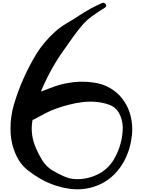

<svg xmlns="http://www.w3.org/2000/svg" viewBox="-20 -1483 1040 1400"><path d="M743.2 -1425.8Q699.2 -1399.4 654.3 -1367.2Q609.4 -1335 576.2 -1294.9Q543 -1255.9 513.7 -1214.8Q485.4 -1172.9 455.1 -1131.8Q394.5 -1048.8 346.7 -960Q298.8 -870.1 261.7 -774.4Q225.6 -682.6 213.9 -586.9Q202.1 -491.2 244.1 -398.4Q263.7 -352.5 290 -311.5Q316.4 -269.5 359.4 -242.2Q397.5 -219.7 441.4 -199.2Q485.4 -178.7 530.3 -176.8Q614.3 -173.8 689.5 -210Q765.6 -246.1 809.6 -319.3Q824.2 -343.8 836.9 -373Q849.6 -401.4 858.4 -433.6Q875 -492.2 875 -553.7Q874 -615.2 844.7 -664.1Q819.3 -705.1 772.5 -720.7Q725.6 -736.3 679.7 -740.2Q628.9 -744.1 581.1 -738.3Q532.2 -732.4 483.4 -719.7Q440.4 -709 395.5 -693.4Q350.6 -677.7 311.5 -657.2Q275.4 -638.7 237.3 -617.2Q199.2 -595.7 155.3 -612.3Q162.1 -613.3 168.9 -614.3Q175.8 -615.2 182.6 -616.2Q174.8 -611.3 168 -606.4Q160.2 -601.6 153.3 -596.7Q134.8 -585.9 121.1 -600.6Q107.4 -616.2 115.2 -632.8Q119.1 -641.6 123 -649.4Q127 -657.2 131.8 -665Q131.8 -658.2 130.9 -651.4Q129.9 -644.5 128.9 -637.7Q117.2 -670.9 126 -698.2Q135.7 -725.6 158.2 -747.1Q200.2 -787.1 267.6 -811.5Q334 -835.9 375 -851.6Q405.3 -862.3 441.4 -871.1Q477.5 -878.9 515.6 -883.8Q585.9 -891.6 657.2 -881.8Q729.5 -873 784.2 -839.8Q837.9 -808.6 872.1 -762.7Q907.2 -716.8 924.8 -664.1Q944.3 -603.5 944.3 -539.1Q944.3 -497.1 935.5 -453.1Q915 -341.8 851.6 -255.9Q813.5 -205.1 766.6 -171.9Q719.7 -138.7 667 -122.1Q607.4 -102.5 543.9 -102.5Q504.9 -102.5 463.9 -110.4Q356.4 -129.9 262.7 -186.5Q219.7 -211.9 179.7 -244.1Q138.7 -277.3 113.3 -321.3Q88.9 -364.3 74.2 -413.1Q60.5 -461.9 57.6 -511.7Q56.6 -530.3 56.6 -547.9Q56.6 -633.8 80.1 -715.8Q109.4 -816.4 151.4 -910.2Q193.4 -1004.9 247.1 -1092.8Q301.8 -1179.7 379.9 -1250Q419.9 -1286.1 466.8 -1313.5Q512.7 -1339.8 557.6 -1370.1Q597.7 -1396.5 638.7 -1418.9Q679.7 -1441.4 723.6 -1460.9Q728.5 -1462.9 733.4 -1462.9Q743.2 -1462.9 751 -1452.1Q760.7 -1436.5 743.2 -1425.8Z"/></svg>

Font: Digory Doodles
Style: Regular
Weight: 400
Designer: Holds Worth Design
Version: Version 1.0